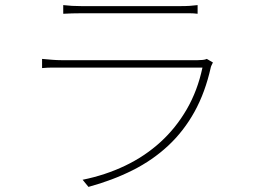

<svg xmlns="http://www.w3.org/2000/svg" viewBox="-20 -710 996 753"><path d="M815 -465Q813 -460 810.5 -455.5Q808 -451 807 -447Q785 -348 743 -272Q701 -196 640 -139Q579 -82 500.5 -42.5Q422 -3 327 23L304 -5Q393 -23 470.5 -60Q548 -97 609 -152.5Q670 -208 712.5 -281.5Q755 -355 774 -445H221Q204 -445 185.5 -445Q167 -445 145 -443V-479Q167 -477 185.5 -475.5Q204 -474 221 -474H755Q765 -474 775 -475Q785 -476 791 -479ZM228 -690Q246 -688 262.5 -687Q279 -686 300 -686H685Q708 -686 724 -687Q740 -688 755 -690V-656Q740 -658 723.5 -658Q707 -658 684 -658H300Q280 -658 263 -657.5Q246 -657 228 -656Z"/></svg>

Font: Kinto Sans Thin
Style: Regular
Weight: 100
Designer: Authors: Ryoko NISHIZUKA  (kana & ideographs); Paul D. Hunt (Latin, Greek & Cyrillic); Wenlong ZHANG  (bopomofo); Sandol
Foundry: Adobe Systems Incorporated, ookami Inc.
Version: Version 0.001